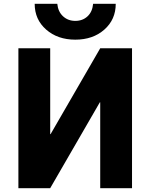

<svg xmlns="http://www.w3.org/2000/svg" viewBox="-20 -982 785 1002"><path d="M161 -962H279Q283 -921 309 -897Q335 -873 373 -873Q411 -873 436.5 -896.5Q462 -920 466 -962H584Q584 -880 524.5 -827.5Q465 -775 373 -775Q281 -775 221 -827.5Q161 -880 161 -962ZM669 0H503V-448H501L242 0H76V-730H242V-282H244L503 -730H669Z"/></svg>

Font: Mplus 1p ExtraBold
Style: Regular
Weight: 800
Version: Version 1.061